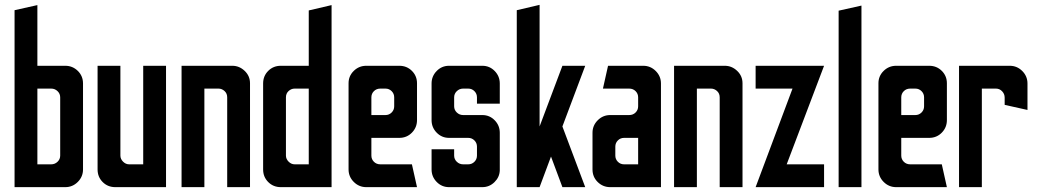

<svg xmlns="http://www.w3.org/2000/svg" viewBox="-20 -771 4293 791"><path d="M40 0V-729L134 -750V-500H249Q279 -500 300.5 -479Q322 -458 322 -427V-73Q322 -43 300.5 -21.5Q279 0 249 0ZM134 -94H191Q206 -94 217 -104.5Q228 -115 228 -130V-370Q228 -385 217 -395.5Q206 -406 191 -406H134Z M455 0Q424 0 403 -21Q382 -42 382 -73V-500H476V-130Q476 -116 487 -105Q498 -94 512 -94H570V-500H664V0Z M728 0V-500H937Q966 -500 988 -479Q1010 -458 1010 -428V0H916V-370Q916 -386 905 -396Q894 -406 880 -406H822V0Z M1137 0Q1106 0 1085 -21Q1064 -42 1064 -73V-427Q1064 -458 1085 -479Q1106 -500 1137 -500H1252V-728L1346 -750V0ZM1194 -94H1252V-406H1194Q1180 -406 1169 -396Q1158 -386 1158 -370V-130Q1158 -116 1169 -105Q1180 -94 1194 -94Z M1489 0Q1459 0 1437.5 -21.5Q1416 -43 1416 -73V-428Q1416 -458 1437.5 -479Q1459 -500 1489 -500H1625Q1656 -500 1677 -479Q1698 -458 1698 -428V-276Q1698 -246 1677 -224.5Q1656 -203 1625 -203H1510V-130Q1510 -115 1520.5 -104.5Q1531 -94 1547 -94H1677L1698 0ZM1510 -297H1568Q1583 -297 1593.5 -307.5Q1604 -318 1604 -333V-370Q1604 -385 1593.5 -395.5Q1583 -406 1568 -406H1547Q1531 -406 1520.5 -395.5Q1510 -385 1510 -370Z M1830 0Q1800 0 1779 -21.5Q1758 -43 1758 -73V-156H1851V-130Q1851 -115 1862 -104.5Q1873 -94 1888 -94H1909Q1924 -94 1934.5 -104.5Q1945 -115 1945 -130V-167Q1945 -182 1934.5 -192.5Q1924 -203 1909 -203H1830Q1800 -203 1779 -224.5Q1758 -246 1758 -276V-427Q1758 -457 1779 -478.5Q1800 -500 1830 -500H1967Q1997 -500 2018 -478.5Q2039 -457 2039 -427V-344H1945V-370Q1945 -385 1934.5 -395.5Q1924 -406 1909 -406H1888Q1873 -406 1862 -395.5Q1851 -385 1851 -370V-333Q1851 -318 1862 -307.5Q1873 -297 1888 -297H1967Q1997 -297 2018 -275.5Q2039 -254 2039 -224V-69Q2038 -41 2017 -20.5Q1996 0 1967 0Z M2109 0V-729L2203 -751V-250L2297 -500H2391L2297 -250L2391 0H2297L2250 -126L2203 0Z M2494 0Q2464 0 2442.5 -21Q2421 -42 2421 -73V-224Q2421 -254 2442.5 -275.5Q2464 -297 2494 -297H2572Q2588 -297 2598.5 -307.5Q2609 -318 2609 -333V-370Q2609 -385 2598.5 -395.5Q2588 -406 2572 -406H2464L2485 -500H2630Q2660 -500 2681.5 -478.5Q2703 -457 2703 -427V0ZM2551 -94H2609V-203H2551Q2536 -203 2525.5 -192.5Q2515 -182 2515 -167V-130Q2515 -115 2525.5 -104.5Q2536 -94 2551 -94Z M2757 0V-500H2966Q2995 -500 3017 -479Q3039 -458 3039 -428V0H2945V-370Q2945 -386 2934 -396Q2923 -406 2909 -406H2851V0Z M3093 0 3245 -406H3093V-500H3375L3221 -94H3375V0Z M3435 0V-727L3529 -748V0Z M3672 0Q3642 0 3620.5 -21.5Q3599 -43 3599 -73V-428Q3599 -458 3620.5 -479Q3642 -500 3672 -500H3808Q3839 -500 3860 -479Q3881 -458 3881 -428V-276Q3881 -246 3860 -224.5Q3839 -203 3808 -203H3693V-130Q3693 -115 3703.5 -104.5Q3714 -94 3730 -94H3860L3881 0ZM3693 -297H3751Q3766 -297 3776.5 -307.5Q3787 -318 3787 -333V-370Q3787 -385 3776.5 -395.5Q3766 -406 3751 -406H3730Q3714 -406 3703.5 -395.5Q3693 -385 3693 -370Z M3931 0V-500H4140Q4170 -500 4191.5 -478.5Q4213 -457 4213 -427V-318L4119 -339V-369Q4119 -384 4108.5 -395Q4098 -406 4083 -406H4025V0Z"/></svg>

Font: Odibee Sans
Style: Regular
Weight: 400
Designer: James Barnard - Barnard Co. Limited
Version: Version 2.001; ttfautohint (v1.8.3)